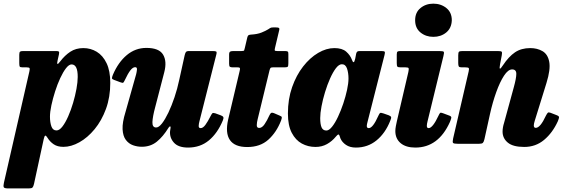

<svg xmlns="http://www.w3.org/2000/svg" viewBox="-81 -806 3168 1076"><path d="M50 -520H232Q245 -520 248.5 -517.2Q252 -514.5 249.5 -502L242 -468.5Q238 -451.5 240.8 -448Q243.5 -444.5 257 -462.5Q282 -495.5 313 -516Q344 -536.5 386 -536.5Q427 -536.5 461.2 -515.8Q495.5 -495 516.2 -452Q537 -409 537 -341.5Q537 -261.5 512.8 -195.5Q488.5 -129.5 449.2 -82Q410 -34.5 364 -8.8Q318 17 274.5 17Q241 17 219.8 2.5Q198.5 -12 185.5 -33.5Q177 -47.5 172.5 -45.8Q168 -44 164 -26.5L109.5 225Q106 240 101 245Q96 250 79 250H-33.5Q-57 250 -60 243Q-63 236 -59 218L83.5 -405Q86.5 -418.5 85 -423.5Q83.5 -428.5 68.5 -428.5H45.5Q32 -428.5 29.5 -433Q27 -437.5 27 -452.5V-499Q27 -513.5 31.8 -516.8Q36.5 -520 50 -520ZM199 -152Q199 -120.5 207 -97.8Q215 -75 235.5 -75Q252 -75 268.8 -96.8Q285.5 -118.5 301 -153.5Q316.5 -188.5 328.5 -229Q340.5 -269.5 347.5 -308Q354.5 -346.5 354.5 -374.5Q355 -445 320 -445Q305.5 -445 289 -423.8Q272.5 -402.5 256.5 -368Q240.5 -333.5 227.8 -293.5Q215 -253.5 207 -216Q199 -178.5 199 -152Z M551.5 -386.5Q581.5 -457 629.5 -497.2Q677.5 -537.5 739.5 -537.5Q810.5 -537.5 833 -499.8Q855.5 -462 839.5 -401L788.5 -204.5Q774.5 -152.5 773.2 -122Q772 -91.5 794 -91.5Q809 -91.5 826.8 -114.2Q844.5 -137 862.8 -175.2Q881 -213.5 897 -261Q913 -308.5 923.5 -358.5L953.5 -494.5Q956 -506 960 -513Q964 -520 978 -520H1107.5Q1125.5 -520 1130.2 -517.5Q1135 -515 1131.5 -501L1036.5 -125.5Q1033 -113 1032.5 -100.5Q1032 -88 1043.5 -88Q1056.5 -88 1069.8 -105.8Q1083 -123.5 1100 -157Q1105 -167 1109 -171Q1113 -175 1125.5 -171L1155.5 -160Q1167 -156 1170.2 -150.2Q1173.5 -144.5 1168 -131.5Q1138.5 -60 1090 -19.5Q1041.5 21 973 21Q918.5 21 893.8 -6.5Q869 -34 872 -70.5L875 -90Q876 -97.5 872 -97.5Q868 -97.5 863 -89.5Q833 -40.5 797.8 -12Q762.5 16.5 713.5 16.5Q688.5 16.5 664.5 8Q640.5 -0.5 624.2 -22Q608 -43.5 606 -81.5Q604 -119.5 622.5 -179L682 -390Q685 -401.5 686.5 -415.5Q688 -429.5 676.5 -429.5Q663.5 -429.5 649.8 -412Q636 -394.5 618 -356Q613 -345.5 609.8 -342.8Q606.5 -340 593.5 -345L557.5 -358.5Q546.5 -362.5 546.5 -368Q546.5 -373.5 551.5 -386.5Z M1228.5 -520H1272.5Q1285.5 -520 1287.2 -523.5Q1289 -527 1291 -537L1305 -596.5Q1307.5 -605.5 1311 -608.2Q1314.5 -611 1324.5 -612Q1361.5 -614 1385.2 -623.8Q1409 -633.5 1421.5 -641.5Q1434 -650 1438.2 -651.2Q1442.5 -652.5 1461 -652.5Q1476 -652.5 1481.2 -650Q1486.5 -647.5 1483.5 -636L1460.5 -539Q1457.5 -527 1458.8 -523.5Q1460 -520 1473 -520H1515.5Q1526 -520 1530.8 -517.5Q1535.5 -515 1535 -503V-452Q1535 -436.5 1531.8 -432.5Q1528.5 -428.5 1513.5 -428.5H1448Q1437.5 -428.5 1434.8 -424.8Q1432 -421 1429.5 -412L1363 -138Q1358.5 -121 1358 -105Q1357.5 -89 1371.5 -89Q1387.5 -89 1401.8 -110Q1416 -131 1428 -158Q1432.5 -167.5 1437 -172Q1441.5 -176.5 1454 -172L1485.5 -158.5Q1497.5 -154 1498.2 -149Q1499 -144 1494 -130Q1468.5 -64.5 1422.8 -23.2Q1377 18 1304.5 18Q1234.5 18 1207.5 -21.2Q1180.5 -60.5 1197.5 -135.5L1262 -408Q1264.5 -418 1263.8 -423.2Q1263 -428.5 1250.5 -428.5H1223.5Q1212 -428.5 1207.5 -431.8Q1203 -435 1203 -448.5V-499.5Q1203 -514 1209.2 -517Q1215.5 -520 1228.5 -520Z M2105.5 -128Q2078 -59 2028.8 -19Q1979.5 21 1913.5 21Q1880 21 1858 6Q1836 -9 1827 -30Q1825 -36 1823.8 -39.5Q1822.5 -43 1821.5 -46.5Q1817.5 -54 1813.5 -52Q1809.5 -50 1800.5 -39.5Q1780 -14.5 1751.5 1.5Q1723 17.5 1687 17.5Q1645.5 17.5 1610.5 -1.5Q1575.5 -20.5 1554 -61.8Q1532.5 -103 1532.5 -170Q1532.5 -250.5 1556 -317.5Q1579.5 -384.5 1617.8 -433.5Q1656 -482.5 1702 -509.5Q1748 -536.5 1793 -536.5Q1836.5 -536.5 1859.2 -516.5Q1882 -496.5 1891.5 -470.5Q1895.5 -458.5 1900.2 -457.5Q1905 -456.5 1909.5 -476.5L1915 -505Q1917 -513 1920.8 -516.5Q1924.5 -520 1936.5 -520H2055.5Q2072.5 -520 2075 -515.8Q2077.5 -511.5 2074 -498L1978.5 -122Q1977 -117.5 1975.8 -110.8Q1974.5 -104 1974.5 -100.5Q1974.5 -88 1985.5 -88Q1997 -88 2010.2 -104.8Q2023.5 -121.5 2040 -158.5Q2045.5 -171 2049.5 -173Q2053.5 -175 2067.5 -170.5L2097.5 -160Q2109 -155.5 2110.8 -149.8Q2112.5 -144 2105.5 -128ZM1872 -366Q1872 -397.5 1863.8 -421.8Q1855.5 -446 1835 -446Q1818.5 -446 1801.5 -423.8Q1784.5 -401.5 1768.8 -366Q1753 -330.5 1740.5 -289.5Q1728 -248.5 1720.8 -210Q1713.5 -171.5 1713.5 -144Q1713.5 -109.5 1721.2 -92Q1729 -74.5 1748 -74.5Q1763 -74.5 1780 -95.8Q1797 -117 1813.2 -151.5Q1829.5 -186 1842.8 -225.8Q1856 -265.5 1864 -302.5Q1872 -339.5 1872 -366Z M2245.5 -692.5Q2245.5 -736.5 2275.5 -761Q2305.5 -785.5 2347.5 -785.5Q2390 -785.5 2420.5 -761Q2451 -736.5 2451 -692.5Q2449.5 -648.5 2419.8 -624Q2390 -599.5 2347.5 -599.5Q2305.5 -599.5 2275.5 -624Q2245.5 -648.5 2245.5 -692.5ZM2404 -491.5 2315 -126Q2313.5 -121.5 2312.2 -113Q2311 -104.5 2311 -101Q2311 -88 2321 -88Q2332.5 -88 2346.5 -105.8Q2360.5 -123.5 2375.5 -156Q2381.5 -169 2385.2 -172.8Q2389 -176.5 2401.5 -171.5L2437.5 -158Q2450 -153.5 2448 -144.8Q2446 -136 2440.5 -122.5Q2376 21 2246.5 21Q2193.5 21 2164 -4Q2134.5 -29 2134.5 -71.5Q2134.5 -83.5 2137.5 -99.5Q2140.5 -115.5 2143 -126L2207.5 -402.5Q2211 -419 2209 -423.8Q2207 -428.5 2191.5 -428.5H2165Q2150 -428.5 2146.2 -432.5Q2142.5 -436.5 2142.5 -452V-500.5Q2142.5 -514 2147 -517Q2151.5 -520 2164.5 -520H2379.5Q2403 -520 2406 -515.5Q2409 -511 2404 -491.5Z M2512 -520H2708Q2727 -520 2730.5 -516Q2734 -512 2731 -496L2721.5 -446.5Q2717 -422.5 2720.8 -421.2Q2724.5 -420 2737.5 -440Q2770 -489 2805.2 -512.8Q2840.5 -536.5 2890.5 -536.5Q2930 -536.5 2959.5 -519.2Q2989 -502 2997 -459.5Q3005 -417 2981.5 -341L2915.5 -128Q2910.5 -112 2910.5 -103Q2910.5 -89.5 2921.5 -89.5Q2947 -89.5 2978.5 -158Q2985 -170.5 2989.2 -174.2Q2993.5 -178 3004 -174L3040 -160Q3052 -155 3052 -149Q3052 -143 3045 -126Q3015.5 -61.5 2968.2 -22Q2921 17.5 2857 17.5Q2794 17.5 2764.8 -6.8Q2735.5 -31 2735.5 -68.5Q2735.5 -80.5 2737.8 -93Q2740 -105.5 2743.5 -116L2798 -315.5Q2812.5 -367.5 2812.5 -392.2Q2812.5 -417 2789 -417Q2766.5 -417 2743.5 -381.8Q2720.5 -346.5 2700 -289.5Q2679.5 -232.5 2665 -167L2634 -26.5Q2630.5 -11 2625.2 -5.5Q2620 0 2601 0H2487.5Q2462 0 2458 -5.2Q2454 -10.5 2458.5 -30.5L2545.5 -406Q2549 -421 2545.5 -424.8Q2542 -428.5 2526.5 -428.5H2506.5Q2493.5 -428.5 2490.2 -433.5Q2487 -438.5 2487 -453V-495.5Q2487 -512 2491.2 -516Q2495.5 -520 2512 -520Z"/></svg>

Font: Besley* Narrow Heavy
Style: Italic
Weight: 800
Width: 4
Italic angle: -13°
Designer: Owen Earl
Foundry: indestructible type*
Version: Version 3.000; ttfautohint (v1.8.3)